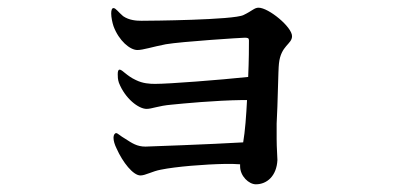

<svg xmlns="http://www.w3.org/2000/svg" viewBox="-20 -466 1040 499"><path d="M705 -301C710 -348 739 -351 739 -372C739 -396 678 -446 652 -446C641 -446 636 -438 613 -427C588 -414 369 -412 348 -412C335 -412 316 -413 300 -424C288 -434 281 -445 275 -445C271 -445 269 -440 269 -431C269 -421 272 -407 275 -398C289 -360 318 -336 337 -336C352 -336 375 -344 411 -351C452 -358 608 -368 616 -368C624 -368 627 -367 627 -361C627 -346 627 -309 625 -266C548 -258 420 -248 383 -248C369 -248 351 -249 333 -258C309 -269 298 -285 291 -285C287 -285 286 -280 286 -273C286 -267 286 -260 289 -251C305 -210 340 -183 361 -183C375 -183 391 -191 426 -194C456 -197 538 -205 611 -206H622C620 -166 617 -125 612 -96C529 -91 360 -85 358 -85C336 -85 323 -94 306 -105C292 -113 286 -120 282 -120C278 -120 275 -115 275 -108C275 -100 278 -90 283 -80C299 -44 326 -10 345 -10C358 -10 376 -21 398 -25C437 -33 511 -39 566 -40C580 -40 593 -40 604 -39V-34C604 -8 627 13 645 13C674 13 699 -9 701 -50C701 -61 699 -80 699 -105V-145C702 -196 703 -286 705 -301Z"/></svg>

Font: Shippori Mincho OTF
Style: Bold
Weight: 800
Designer: FONTDASU
Foundry: FONTDASU / Google Inc. / but / Adobe
Version: Version 3.300;hotconv 1.0.109;makeotfexe 2.5.65596